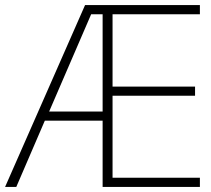

<svg xmlns="http://www.w3.org/2000/svg" viewBox="-21 -734 828 754"><path d="M764 0H382V-260H155L43 0H-1L313 -714H764V-678H421V-394H745V-358H421V-36H764ZM172 -296H382V-678H337Z"/></svg>

Font: Noto Sans Armenian ExtraLight
Style: Regular
Weight: 250
Designer: Monotype Design Team
Foundry: Monotype Imaging Inc.
Version: Version 2.007